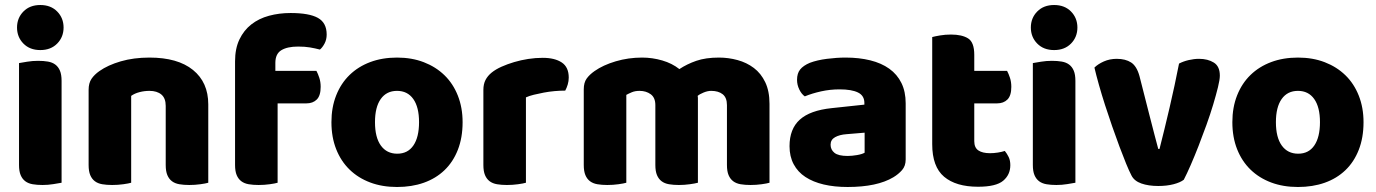

<svg xmlns="http://www.w3.org/2000/svg" viewBox="-20 -731 5498 767"><path d="M48 -621Q48 -659 73.5 -685Q99 -711 141 -711Q183 -711 208.5 -685Q234 -659 234 -621Q234 -583 208.5 -557Q183 -531 141 -531Q99 -531 73.5 -557Q48 -583 48 -621ZM226 -1Q215 1 193.5 4.5Q172 8 150 8Q128 8 110.5 5Q93 2 81 -7Q69 -16 62.5 -31.5Q56 -47 56 -72V-479Q67 -481 88.5 -484.5Q110 -488 132 -488Q154 -488 171.5 -485Q189 -482 201 -473Q213 -464 219.5 -448.5Q226 -433 226 -408Z M642 -308Q642 -339 624.5 -353.5Q607 -368 577 -368Q557 -368 537.5 -363Q518 -358 504 -348V-1Q494 2 472.5 5Q451 8 428 8Q406 8 388.5 5Q371 2 359 -7Q347 -16 340.5 -31.5Q334 -47 334 -72V-372Q334 -399 345.5 -416Q357 -433 377 -447Q411 -471 462.5 -486Q514 -501 577 -501Q690 -501 751 -451.5Q812 -402 812 -314V-1Q802 2 780.5 5Q759 8 736 8Q714 8 696.5 5Q679 2 667 -7Q655 -16 648.5 -31.5Q642 -47 642 -72Z M919 -486Q919 -537 936.5 -573.5Q954 -610 984 -633.5Q1014 -657 1054.5 -668Q1095 -679 1141 -679Q1215 -679 1250 -659.5Q1285 -640 1285 -593Q1285 -573 1276.5 -557Q1268 -541 1258 -533Q1239 -538 1218.5 -541.5Q1198 -545 1171 -545Q1128 -545 1104 -530.5Q1080 -516 1080 -480V-448H1244Q1250 -437 1255.5 -420.5Q1261 -404 1261 -384Q1261 -349 1245.5 -333.5Q1230 -318 1204 -318H1089V-1Q1079 2 1057.5 5Q1036 8 1013 8Q991 8 973.5 5Q956 2 944 -7Q932 -16 925.5 -31.5Q919 -47 919 -72Z M1828 -243Q1828 -181 1809 -132.5Q1790 -84 1755.5 -51Q1721 -18 1673 -1Q1625 16 1566 16Q1507 16 1459 -2Q1411 -20 1376.5 -53.5Q1342 -87 1323 -135Q1304 -183 1304 -243Q1304 -302 1323 -350Q1342 -398 1376.5 -431.5Q1411 -465 1459 -483Q1507 -501 1566 -501Q1625 -501 1673 -482.5Q1721 -464 1755.5 -430.5Q1790 -397 1809 -349Q1828 -301 1828 -243ZM1478 -243Q1478 -182 1501.5 -149.5Q1525 -117 1567 -117Q1609 -117 1631.5 -150Q1654 -183 1654 -243Q1654 -303 1631 -335.5Q1608 -368 1566 -368Q1524 -368 1501 -335.5Q1478 -303 1478 -243Z M2081 -1Q2071 2 2049.5 5Q2028 8 2005 8Q1983 8 1965.5 5Q1948 2 1936 -7Q1924 -16 1917.5 -31.5Q1911 -47 1911 -72V-372Q1911 -395 1919.5 -411.5Q1928 -428 1944 -441Q1960 -454 1983.5 -464.5Q2007 -475 2034 -483Q2061 -491 2090 -495.5Q2119 -500 2148 -500Q2196 -500 2224 -481.5Q2252 -463 2252 -421Q2252 -407 2248 -393.5Q2244 -380 2238 -369Q2217 -369 2195 -367Q2173 -365 2152 -361Q2131 -357 2112.5 -352.5Q2094 -348 2081 -342Z M2545 -501Q2586 -501 2625.5 -489.5Q2665 -478 2694 -455Q2724 -475 2761.5 -488Q2799 -501 2852 -501Q2890 -501 2926.5 -491Q2963 -481 2991.5 -459.5Q3020 -438 3037 -402.5Q3054 -367 3054 -316V-1Q3044 2 3022.5 5Q3001 8 2978 8Q2956 8 2938.5 5Q2921 2 2909 -7Q2897 -16 2890.5 -31.5Q2884 -47 2884 -72V-311Q2884 -341 2867 -354.5Q2850 -368 2821 -368Q2807 -368 2791 -361.5Q2775 -355 2767 -348Q2768 -344 2768 -340.5Q2768 -337 2768 -334V-1Q2757 2 2735.5 5Q2714 8 2692 8Q2670 8 2652.5 5Q2635 2 2623 -7Q2611 -16 2604.5 -31.5Q2598 -47 2598 -72V-311Q2598 -341 2579.5 -354.5Q2561 -368 2535 -368Q2517 -368 2504 -362.5Q2491 -357 2482 -352V-1Q2472 2 2450.5 5Q2429 8 2406 8Q2384 8 2366.5 5Q2349 2 2337 -7Q2325 -16 2318.5 -31.5Q2312 -47 2312 -72V-374Q2312 -401 2323.5 -417Q2335 -433 2355 -447Q2389 -471 2439.5 -486Q2490 -501 2545 -501Z M3366 -108Q3383 -108 3403.5 -111.5Q3424 -115 3434 -121V-201L3362 -195Q3334 -193 3316 -183Q3298 -173 3298 -153Q3298 -133 3313.5 -120.5Q3329 -108 3366 -108ZM3358 -501Q3412 -501 3456.5 -490Q3501 -479 3532.5 -456.5Q3564 -434 3581 -399.5Q3598 -365 3598 -318V-94Q3598 -68 3583.5 -51.5Q3569 -35 3549 -23Q3484 16 3366 16Q3313 16 3270.5 6Q3228 -4 3197.5 -24Q3167 -44 3150.5 -75Q3134 -106 3134 -147Q3134 -216 3175 -253Q3216 -290 3302 -299L3433 -313V-320Q3433 -349 3407.5 -361.5Q3382 -374 3334 -374Q3296 -374 3260 -366Q3224 -358 3195 -346Q3182 -355 3173 -373.5Q3164 -392 3164 -412Q3164 -438 3176.5 -453.5Q3189 -469 3215 -480Q3244 -491 3283.5 -496Q3323 -501 3358 -501Z M3872 -167Q3872 -141 3888.5 -130Q3905 -119 3935 -119Q3950 -119 3966 -121.5Q3982 -124 3994 -128Q4003 -117 4009.5 -103.5Q4016 -90 4016 -71Q4016 -33 3987.5 -9Q3959 15 3887 15Q3799 15 3751.5 -25Q3704 -65 3704 -155V-583Q3715 -586 3735.5 -589.5Q3756 -593 3779 -593Q3823 -593 3847.5 -577.5Q3872 -562 3872 -512V-448H4003Q4009 -437 4014.5 -420.5Q4020 -404 4020 -384Q4020 -349 4004.5 -333.5Q3989 -318 3963 -318H3872Z M4098 -621Q4098 -659 4123.5 -685Q4149 -711 4191 -711Q4233 -711 4258.5 -685Q4284 -659 4284 -621Q4284 -583 4258.5 -557Q4233 -531 4191 -531Q4149 -531 4123.5 -557Q4098 -583 4098 -621ZM4276 -1Q4265 1 4243.5 4.5Q4222 8 4200 8Q4178 8 4160.5 5Q4143 2 4131 -7Q4119 -16 4112.5 -31.5Q4106 -47 4106 -72V-479Q4117 -481 4138.5 -484.5Q4160 -488 4182 -488Q4204 -488 4221.5 -485Q4239 -482 4251 -473Q4263 -464 4269.5 -448.5Q4276 -433 4276 -408Z M4709 -13Q4695 -2 4668 5Q4641 12 4607 12Q4568 12 4539.5 2Q4511 -8 4500 -30Q4491 -47 4478.5 -77.5Q4466 -108 4452 -145.5Q4438 -183 4423 -226Q4408 -269 4394.5 -311Q4381 -353 4370 -392Q4359 -431 4352 -461Q4366 -475 4389.5 -485.5Q4413 -496 4441 -496Q4476 -496 4498.5 -481.5Q4521 -467 4532 -427L4571 -274Q4582 -229 4592 -192.5Q4602 -156 4607 -136H4612Q4631 -210 4652 -300Q4673 -390 4690 -477Q4707 -486 4728.5 -491Q4750 -496 4770 -496Q4805 -496 4829 -481Q4853 -466 4853 -429Q4853 -413 4845.5 -382.5Q4838 -352 4826.5 -313.5Q4815 -275 4799.5 -232Q4784 -189 4768 -148Q4752 -107 4736.5 -71.5Q4721 -36 4709 -13Z M5427 -243Q5427 -181 5408 -132.5Q5389 -84 5354.5 -51Q5320 -18 5272 -1Q5224 16 5165 16Q5106 16 5058 -2Q5010 -20 4975.5 -53.5Q4941 -87 4922 -135Q4903 -183 4903 -243Q4903 -302 4922 -350Q4941 -398 4975.5 -431.5Q5010 -465 5058 -483Q5106 -501 5165 -501Q5224 -501 5272 -482.5Q5320 -464 5354.5 -430.5Q5389 -397 5408 -349Q5427 -301 5427 -243ZM5077 -243Q5077 -182 5100.5 -149.5Q5124 -117 5166 -117Q5208 -117 5230.5 -150Q5253 -183 5253 -243Q5253 -303 5230 -335.5Q5207 -368 5165 -368Q5123 -368 5100 -335.5Q5077 -303 5077 -243Z"/></svg>

Font: Baloo Tammudu
Style: Regular
Weight: 400
Designer: Omkar Shende and Ek Type
Foundry: Ek Type
Version: Version 1.443;PS 1.000;hotconv 16.6.51;makeotf.lib2.5.65220;